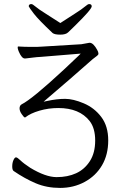

<svg xmlns="http://www.w3.org/2000/svg" viewBox="-20 -911 592 942"><path d="M213 -416Q260 -426 299.5 -426Q339 -426 391 -404Q443 -382 477 -337Q511 -292 511 -222Q511 -152 480.5 -100Q450 -48 395.5 -18.5Q341 11 275 11Q209 11 155 -12Q101 -35 47 -72Q40 -77 40 -94.5Q40 -112 46 -125.5Q52 -139 58.5 -139Q65 -139 80.5 -124Q96 -109 128 -88Q204 -42 258 -42Q312 -42 353.5 -61Q395 -80 421 -120.5Q447 -161 447 -221.5Q447 -282 420 -317Q370 -381 266 -381Q218 -381 173.5 -368Q129 -355 104 -335Q103 -335 101 -335Q97 -336 86.5 -351Q76 -366 76 -379.5Q76 -393 86 -399Q138 -425 294 -570Q331 -604 366 -638L376 -648L181 -632Q160 -631 141.5 -628.5Q123 -626 104 -624H102Q87 -624 73 -656Q64 -677 68 -683Q101 -681 126 -681H161Q172 -681 181 -682L379 -694L418 -701H422Q439 -699 457 -666Q463 -655 463 -648Q463 -642 456 -637L435 -621L322 -522Q243 -454 209 -425L194 -412ZM181 -682Q181 -682 182 -682ZM73 -656ZM276 -798Q314 -823 348 -844.5Q382 -866 396.5 -878.5Q411 -891 417 -891Q430 -891 430 -880Q430 -865 346 -783Q326 -764 314.5 -752.5Q303 -741 275.5 -741Q248 -741 238 -749Q169 -814 146 -844Q123 -874 121 -880Q121 -891 134 -891Q140 -891 154.5 -878.5Q169 -866 203.5 -844.5Q238 -823 276 -798Z"/></svg>

Font: ToneOZ-Pinyin-WenKai-Light
Style: Light
Weight: 300
Designer: Fontworks Inc.
Foundry: ToneOZ
Version: Version 0.240331